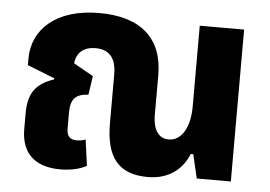

<svg xmlns="http://www.w3.org/2000/svg" viewBox="-45 -621 969 690"><g transform="rotate(5 439.5 -276.0)"><path d="M195 10C234 10 267 2 290 -11L277 -105C268 -101 256 -99 246 -99C220 -99 209 -111 209 -140V-196C209 -247 229 -264 273 -266L283 -334L212 -374C216 -414 243 -435 284 -435C329 -435 359 -411 359 -347V-171C359 -47 406 10 511 10C588 10 636 -31 658 -86H667L687 0H810V-548H650V-257C650 -180 620 -131 574 -131C542 -131 517 -155 517 -216V-358C517 -491 436 -562 287 -562C130 -562 47 -481 47 -377V-353L146 -314L145 -310C86 -290 54 -258 54 -181V-123C54 -35 105 10 195 10Z"/></g></svg>

Font: Noto Sans Thai SemCond ExtBd
Style: Regular
Weight: 800
Width: 4
Designer: Monotype Design Team
Foundry: Monotype Imaging Inc.
Version: Version 2.002